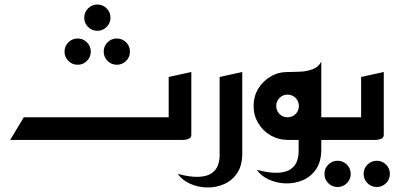

<svg xmlns="http://www.w3.org/2000/svg" viewBox="-20 -618 1742 848"><path d="M410 -482Q386 -482 369 -499Q352 -516 352 -540Q352 -564 369 -581Q386 -598 410 -598Q434 -598 451 -581Q468 -564 468 -540Q468 -516 451 -499Q434 -482 410 -482ZM496 -332Q472 -332 455 -349Q438 -366 438 -390Q438 -414 455 -431Q472 -448 496 -448Q520 -448 537 -431Q554 -414 554 -390Q554 -366 537 -349Q520 -332 496 -332ZM323 -332Q299 -332 282 -349Q265 -366 265 -390Q265 -414 282 -431Q299 -448 323 -448Q347 -448 364 -431Q381 -414 381 -390Q381 -366 364 -349Q347 -332 323 -332Z M25 0 85 -100H725V-278L825 -300V-23Q825 -11 815 -6Q805 -1 795 -0.5Q785 0 785 0Z M765 150Q822 165 858.5 163Q895 161 915 147Q935 133 942.5 112Q950 91 950 70V-278L1050 -300V60Q1050 113 1027.5 146.5Q1005 180 969 195.5Q933 211 893.5 210Q854 209 819.5 193.5Q785 178 765 150Z M1248 0Q1207 -1 1173.5 -21Q1140 -41 1120 -75Q1100 -109 1100 -150Q1100 -192 1120.5 -226Q1141 -260 1175 -280Q1209 -300 1250 -300Q1253 -300 1260 -300Q1280 -300 1308 -301.5Q1336 -303 1361.5 -312.5Q1387 -322 1399 -346V-100H1495V0H1399V42Q1399 95 1376.5 128.5Q1354 162 1318 177.5Q1282 193 1242.5 192Q1203 191 1168.5 175.5Q1134 160 1114 132Q1171 147 1207.5 145Q1244 143 1264 129Q1284 115 1291.5 94Q1299 73 1299 52V0ZM1250 -100Q1271 -100 1285.5 -114.5Q1300 -129 1300 -150Q1300 -171 1285.5 -185.5Q1271 -200 1250 -200Q1229 -200 1214.5 -185.5Q1200 -171 1200 -150Q1200 -129 1214.5 -114.5Q1229 -100 1250 -100Z M1644 208Q1620 208 1603 191Q1586 174 1586 150Q1586 126 1603 109Q1620 92 1644 92Q1668 92 1685 109Q1702 126 1702 150Q1702 174 1685 191Q1668 208 1644 208ZM1471 208Q1447 208 1430 191Q1413 174 1413 150Q1413 126 1430 109Q1447 92 1471 92Q1495 92 1512 109Q1529 126 1529 150Q1529 174 1512 191Q1495 208 1471 208Z M1455 0V-100H1575V-278L1675 -300V-23Q1675 -11 1665 -6Q1655 -1 1645 -0.5Q1635 0 1635 0Z"/></svg>

Font: Reem Kufi Ink
Style: Regular
Weight: 400
Designer: Khaled Hosny
Version: Version 1.7